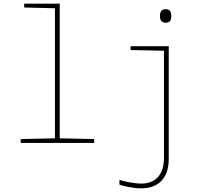

<svg xmlns="http://www.w3.org/2000/svg" viewBox="-20 -780 1167 1048"><path d="M93 0H494V-21L306 -25V-760H112V-739L280 -735V-25L93 -21ZM885 -656C911 -656 915 -675 915 -693C915 -712 909 -730 885 -730C859 -730 853 -712 853 -693C853 -673 860 -656 885 -656ZM751 248C841 248 901 196 901 88V-528H693V-507L875 -503V81C875 168 834 222 751 222C711 222 652 210 632 201V228C648 234 702 248 751 248Z"/></svg>

Font: Noto Sans Mono SemiCondensed Thin
Style: Regular
Weight: 100
Width: 4
Designer: Monotype Design Team
Foundry: Monotype Imaging Inc.
Version: Version 2.014